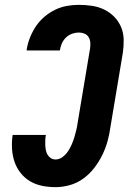

<svg xmlns="http://www.w3.org/2000/svg" viewBox="-20 -763 540 791"><path d="M209 8Q180 8 153 2.5Q126 -3 103.5 -16.5Q81 -30 64.5 -51Q48 -72 39.5 -97.5Q31 -123 29.5 -151Q28 -179 32 -207H169Q167 -197 166.5 -186Q166 -175 166.5 -164.5Q167 -154 169 -144Q171 -134 176 -125.5Q181 -117 189.5 -111.5Q198 -106 209 -106Q224 -106 237.5 -116Q251 -126 260 -139.5Q269 -153 275.5 -168Q282 -183 286.5 -198Q291 -213 294.5 -228Q298 -243 300 -258L351 -563Q353 -576 352 -588Q351 -600 345 -610Q339 -620 328 -624.5Q317 -629 305 -629Q291 -629 277 -624Q263 -619 252 -608.5Q241 -598 235 -584.5Q229 -571 227 -557Q227 -556 226.5 -556Q226 -556 226 -555H90Q90 -556 90 -557Q90 -558 90 -559Q94 -584 103.5 -608Q113 -632 127.5 -654Q142 -676 162.5 -693.5Q183 -711 206.5 -722.5Q230 -734 255 -738.5Q280 -743 305 -743Q332 -743 359 -739Q386 -735 409.5 -723.5Q433 -712 451 -693.5Q469 -675 479 -651Q489 -627 489.5 -599.5Q490 -572 486 -545L435 -240Q431 -210 423 -181Q415 -152 401.5 -124.5Q388 -97 368.5 -71.5Q349 -46 323.5 -27.5Q298 -9 268 -0.5Q238 8 209 8Z"/></svg>

Font: Iosevka SS04 Heavy
Style: Italic
Weight: 900
Italic angle: -9°
Monospace: yes
Designer: Belleve Invis
Foundry: Belleve Invis
Version: Version 19.0.0; ttfautohint (v1.8.4)